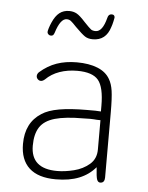

<svg xmlns="http://www.w3.org/2000/svg" viewBox="-45 -591 493 639"><g transform="rotate(5 201.0 -271.5)"><path d="M295 -228Q284 -229 276 -229Q268 -229 262 -229Q256 -229 249 -229Q193 -229 156 -222.5Q119 -216 98 -202Q46 -169 46 -98Q46 -45 76 -17.5Q106 10 165 10Q210 10 242.5 -3Q275 -16 297 -42Q299 -9 302.5 -0.5Q306 8 313 8Q321 8 324.5 3Q328 -2 328 -10V-226Q328 -276 324.5 -299.5Q321 -323 312 -338Q299 -361 270.5 -372.5Q242 -384 201 -384Q164 -384 134 -373.5Q104 -363 78 -340Q72 -334 72 -327Q72 -321 76.5 -316.5Q81 -312 87 -312Q93 -312 100 -318Q119 -337 146 -346.5Q173 -356 205 -356Q256 -356 275.5 -332.5Q295 -309 295 -247ZM296 -199V-101Q296 -70 274.5 -51.5Q253 -33 223 -25.5Q193 -18 167 -18Q79 -18 79 -95Q79 -134 94 -157Q109 -180 144 -190Q179 -200 239 -200Q266 -201 274 -200Q282 -199 296 -199ZM313 -543Q313 -548 310.5 -550.5Q308 -553 304 -553H302Q292 -553 289 -540Q277 -493 254 -493Q244 -493 238.5 -497Q233 -501 215 -520Q197 -540 186 -546Q175 -552 161 -552Q142 -552 128.5 -541.5Q115 -531 105 -508Q101 -499 98 -489.5Q95 -480 95 -476Q95 -472 98.5 -468.5Q102 -465 107 -465Q112 -465 114.5 -467.5Q117 -470 119 -476Q134 -524 155 -524Q163 -524 169 -519.5Q175 -515 188 -501Q210 -479 220.5 -472Q231 -465 247 -465Q291 -465 305 -511Q308 -519 310.5 -530.5Q313 -542 313 -543Z"/></g></svg>

Font: Beiruti ExtraLight
Style: Regular
Weight: 250
Designer: Arlette Boutros
Foundry: Boutros
Version: Version 1.41